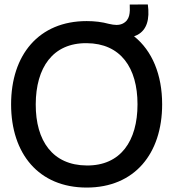

<svg xmlns="http://www.w3.org/2000/svg" viewBox="-20 -830 780 865"><path d="M370.5 15C586 15 710.5 -137.5 710.5 -360C710.5 -493 666 -601 584 -666.5C589.5 -668.5 594.5 -670.5 599.5 -673C642 -696 655 -743.5 646 -810L564.5 -809.5C566 -774 566.5 -739.5 531.5 -723C514.5 -715.5 496.5 -716.5 470.5 -722.5C439.5 -731 406.5 -735 370.5 -735C154.5 -735 30 -582.5 30 -360C30 -137.5 154.5 15 370.5 15ZM141 -360C141.5 -525 217.5 -637 370.5 -635.5C523.5 -634.5 599.5 -525 599.5 -360C599.5 -195 523.5 -83 370.5 -84.5C217.5 -85.5 140.5 -195 141 -360Z"/></svg>

Font: Eudonet SemiBold
Style: Regular
Weight: 600
Designer: Mikhail Sharanda
Foundry: Mikhail Sharanda
Version: Version 4.503;Glyphs 3.1.2 (3151)